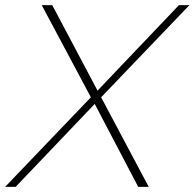

<svg xmlns="http://www.w3.org/2000/svg" viewBox="-68 -730 760 750"><path d="M287 -350 95 -710H136L313 -376L631 -710H672L327 -350L513 0H472L302 -324L-7 0H-48Z"/></svg>

Font: Raleway ExtraLight
Style: Italic
Weight: 200
Italic angle: -12°
Designer: Matt McInerney, Pablo Impallari, Rodrigo Fuenzalida
Foundry: Matt McInerney, Pablo Impallari, Rodrigo Fuenzalida
Version: Version 4.026